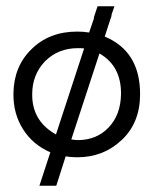

<svg xmlns="http://www.w3.org/2000/svg" viewBox="-20 -495 490 614"><path d="M428 -194Q428 -103 370 -48Q311 8 227 8Q208 8 190 5L160 99H106L141 -8Q85 -32 53.5 -82Q22 -132 23 -196Q24 -282 80 -337Q137 -394 227 -394Q247 -394 265 -391L281 -438Q280 -438 280 -439L292 -475H346L336 -446Q337 -446 337 -445Q336 -443 333.5 -435Q331 -427 325.5 -410.5Q320 -394 315 -378Q428 -331 428 -194ZM367 -194Q368 -284 298 -324L208 -49Q222 -47 229 -47Q289 -47 327.5 -87.5Q366 -128 367 -194ZM159 -65 249 -340Q242 -341 229 -341Q166 -341 124 -299Q83 -256 83 -194Q82 -108 159 -65Z"/></svg>

Font: GFS Neohellenic Rg
Style: Regular
Weight: 400
Designer: Takis Katsoulidis and George D. Matthiopoulos
Foundry: Takis Katsoulidis and George D. Matthiopoulos
Version: Version 1.0